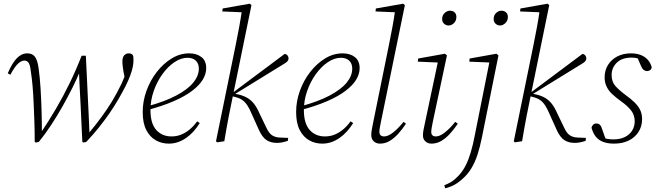

<svg xmlns="http://www.w3.org/2000/svg" viewBox="-20 -765 3556 1040"><path d="M168 3Q168 -59 166 -112Q164 -165 162 -211Q160 -257 156.5 -298.5Q153 -340 147 -378Q143 -414 134.5 -425.5Q126 -437 112 -437Q97 -437 79 -421.5Q61 -406 36 -360L22 -368Q46 -424 71.5 -450Q97 -476 128 -476Q155 -476 169 -458Q183 -440 189 -396Q196 -346 199.5 -289.5Q203 -233 205 -169.5Q207 -106 207 -35L195 -37L200 -44Q242 -106 282 -174Q322 -242 357.5 -315Q393 -388 422 -463H445Q448 -404 450.5 -349.5Q453 -295 455.5 -243.5Q458 -192 460.5 -140.5Q463 -89 465 -34L455 -36L459 -41Q497 -87 528.5 -129.5Q560 -172 587 -216.5Q614 -261 639 -313Q646 -329 652.5 -345Q659 -361 665 -380L659 -327L649 -376Q647 -390 645.5 -400Q644 -410 643.5 -418Q643 -426 643 -432Q643 -455 653 -465.5Q663 -476 677 -476Q685 -476 690.5 -473.5Q696 -471 699 -467Q702 -462 702.5 -455.5Q703 -449 703 -438Q703 -422 699 -402Q695 -382 686 -357.5Q677 -333 662 -302Q644 -267 622.5 -229.5Q601 -192 574.5 -153.5Q548 -115 516.5 -75.5Q485 -36 447 4L430 7L426 3Q423 -51 421 -101Q419 -151 416.5 -198.5Q414 -246 411.5 -293.5Q409 -341 407 -390L419 -392L414 -381Q397 -339 372.5 -290Q348 -241 319 -189.5Q290 -138 257.5 -88.5Q225 -39 190 4L173 7Z M894 13Q856 13 824 -5Q792 -23 772.5 -60.5Q753 -98 753 -158Q753 -217 773.5 -273.5Q794 -330 829.5 -375.5Q865 -421 910 -448.5Q955 -476 1005 -476Q1045 -476 1071 -456Q1097 -436 1097 -396Q1097 -364 1078 -333Q1059 -302 1020 -272.5Q981 -243 921 -217Q861 -191 779 -169L777 -189Q871 -214 933.5 -247Q996 -280 1026.5 -317Q1057 -354 1057 -393Q1057 -421 1040.5 -436.5Q1024 -452 996 -452Q960 -452 924.5 -428Q889 -404 859.5 -363Q830 -322 812.5 -271.5Q795 -221 795 -169Q795 -96 826.5 -61Q858 -26 909 -26Q938 -26 963 -36.5Q988 -47 1009.5 -65.5Q1031 -84 1048 -108L1062 -98Q1046 -73 1028 -53Q1010 -33 988.5 -18Q967 -3 943.5 5Q920 13 894 13Z M1150 0 1256 -518Q1266 -567 1275 -615.5Q1284 -664 1291 -713L1303 -698L1184 -703L1186 -719L1333 -745L1342 -737L1233 -204Q1226 -170 1219.5 -137Q1213 -104 1207 -70Q1201 -36 1195 0L1156 6ZM1539 -2Q1521 4 1507 6.5Q1493 9 1480 9Q1447 9 1424 -6Q1401 -21 1383 -60L1343 -149Q1332 -175 1320.5 -193Q1309 -211 1294 -222Q1279 -233 1256 -239L1229 -246V-259H1235L1241 -263L1522 -473Q1531 -472 1537 -465Q1543 -458 1543 -449Q1543 -440 1537 -433Q1531 -426 1515 -417L1247 -252L1248 -258L1273 -253Q1301 -246 1321 -234Q1341 -222 1356.5 -202Q1372 -182 1385 -152L1423 -73Q1437 -43 1454 -32Q1471 -21 1495 -20L1541 -18Z M1725 13Q1687 13 1655 -5Q1623 -23 1603.5 -60.5Q1584 -98 1584 -158Q1584 -217 1604.5 -273.5Q1625 -330 1660.5 -375.5Q1696 -421 1741 -448.5Q1786 -476 1836 -476Q1876 -476 1902 -456Q1928 -436 1928 -396Q1928 -364 1909 -333Q1890 -302 1851 -272.5Q1812 -243 1752 -217Q1692 -191 1610 -169L1608 -189Q1702 -214 1764.5 -247Q1827 -280 1857.5 -317Q1888 -354 1888 -393Q1888 -421 1871.5 -436.5Q1855 -452 1827 -452Q1791 -452 1755.5 -428Q1720 -404 1690.5 -363Q1661 -322 1643.5 -271.5Q1626 -221 1626 -169Q1626 -96 1657.5 -61Q1689 -26 1740 -26Q1769 -26 1794 -36.5Q1819 -47 1840.5 -65.5Q1862 -84 1879 -108L1893 -98Q1877 -73 1859 -53Q1841 -33 1819.5 -18Q1798 -3 1774.5 5Q1751 13 1725 13Z M2038 13Q2018 13 2004.5 0.5Q1991 -12 1991 -34Q1991 -48 1994 -63Q1997 -78 2001 -100L2086 -518Q2096 -567 2105 -615.5Q2114 -664 2121 -713L2133 -698L2014 -703L2016 -719L2164 -745L2173 -737L2044 -108Q2041 -93 2038 -77.5Q2035 -62 2035 -51Q2035 -38 2042 -32Q2049 -26 2061 -26Q2082 -26 2109.5 -47.5Q2137 -69 2166 -105L2179 -95Q2160 -66 2138 -41.5Q2116 -17 2091.5 -2Q2067 13 2038 13Z M2271 -31Q2271 -46 2274 -61.5Q2277 -77 2282 -100L2353 -435L2361 -426L2243 -431L2245 -448L2390 -474L2401 -465L2325 -108Q2322 -93 2319 -77Q2316 -61 2316 -50Q2316 -38 2322.5 -32Q2329 -26 2341 -26Q2362 -26 2389.5 -47.5Q2417 -69 2446 -105L2460 -95Q2440 -66 2418 -41.5Q2396 -17 2371 -2Q2346 13 2317 13Q2298 13 2284.5 1Q2271 -11 2271 -31ZM2410 -627Q2396 -627 2385.5 -636.5Q2375 -646 2375 -662Q2375 -682 2388.5 -694.5Q2402 -707 2417 -707Q2433 -707 2442.5 -698Q2452 -689 2452 -673Q2452 -653 2439 -640Q2426 -627 2410 -627Z M2391 255 2387 238Q2403 232 2417 224.5Q2431 217 2443.5 206Q2456 195 2469 181Q2489 158 2503.5 129Q2518 100 2530 60Q2542 20 2552 -33L2633 -439L2644 -426L2522 -431L2524 -448L2669 -474L2680 -465L2590 -19Q2580 31 2566.5 72.5Q2553 114 2533 147Q2513 180 2483 206Q2462 225 2439.5 237Q2417 249 2391 255ZM2689 -627Q2675 -627 2664.5 -636.5Q2654 -646 2654 -662Q2654 -682 2667 -694.5Q2680 -707 2696 -707Q2711 -707 2721 -698Q2731 -689 2731 -673Q2731 -653 2717.5 -640Q2704 -627 2689 -627Z M2763 0 2869 -518Q2879 -567 2888 -615.5Q2897 -664 2904 -713L2916 -698L2797 -703L2799 -719L2946 -745L2955 -737L2846 -204Q2839 -170 2832.5 -137Q2826 -104 2820 -70Q2814 -36 2808 0L2769 6ZM3152 -2Q3134 4 3120 6.5Q3106 9 3093 9Q3060 9 3037 -6Q3014 -21 2996 -60L2956 -149Q2945 -175 2933.5 -193Q2922 -211 2907 -222Q2892 -233 2869 -239L2842 -246V-259H2848L2854 -263L3135 -473Q3144 -472 3150 -465Q3156 -458 3156 -449Q3156 -440 3150 -433Q3144 -426 3128 -417L2860 -252L2861 -258L2886 -253Q2914 -246 2934 -234Q2954 -222 2969.5 -202Q2985 -182 2998 -152L3036 -73Q3050 -43 3067 -32Q3084 -21 3108 -20L3154 -18Z M3306 13Q3272 13 3247 3.5Q3222 -6 3207 -25Q3192 -44 3184 -73Q3186 -83 3193 -89.5Q3200 -96 3209 -96Q3222 -96 3229 -89.5Q3236 -83 3240 -70L3263 -4L3235 -26Q3252 -16 3267.5 -13Q3283 -10 3303 -10Q3338 -10 3364 -22.5Q3390 -35 3404 -57.5Q3418 -80 3418 -108Q3418 -141 3399 -166Q3380 -191 3342 -218Q3317 -236 3297 -254.5Q3277 -273 3266 -295.5Q3255 -318 3255 -346Q3255 -384 3273.5 -413.5Q3292 -443 3324 -459.5Q3356 -476 3398 -476Q3428 -476 3451 -467Q3474 -458 3489 -441Q3504 -424 3510 -401Q3509 -391 3502 -385.5Q3495 -380 3485 -380Q3475 -380 3466.5 -386.5Q3458 -393 3452 -408L3428 -464L3456 -440Q3445 -446 3431.5 -449.5Q3418 -453 3402 -453Q3349 -453 3321 -425.5Q3293 -398 3293 -359Q3293 -322 3313 -299.5Q3333 -277 3369 -250Q3397 -230 3417 -210.5Q3437 -191 3447.5 -169.5Q3458 -148 3458 -120Q3458 -80 3438 -49.5Q3418 -19 3384 -3Q3350 13 3306 13Z"/></svg>

Font: Source Serif 4 36pt Light
Style: Italic
Weight: 300
Italic angle: -12°
Designer: Frank Grießhammer
Foundry: Adobe Systems Incorporated
Version: Version 4.004;hotconv 1.0.116;makeotfexe 2.5.65601